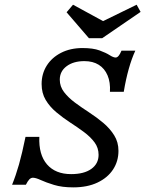

<svg xmlns="http://www.w3.org/2000/svg" viewBox="-20 -787 622 818"><path d="M291.9 11.3Q244.4 11.3 210.1 0.8Q175.8 -9.7 154 -19.8Q132.3 -29.8 120.2 -29.8Q112.1 -29.8 105.2 -23Q98.4 -16.1 90.3 0H31.5Q47.6 -39.5 60.9 -86.3Q74.2 -133.1 88.7 -204H147.6Q144.4 -128.2 180.2 -86.7Q216.1 -45.2 283.1 -45.2Q337.9 -45.2 369 -67.3Q400 -89.5 400 -127.4Q400 -157.3 382.7 -180.6Q365.3 -204 337.5 -224.6Q309.7 -245.2 278.6 -265.3Q247.6 -285.5 219.8 -308.9Q191.9 -332.3 174.6 -361.3Q157.3 -390.3 157.3 -429Q157.3 -472.6 179 -507.3Q200.8 -541.9 240.3 -562.1Q279.8 -582.3 331.5 -582.3Q376.6 -582.3 404 -572.2Q431.5 -562.1 447.2 -552Q462.9 -541.9 472.6 -541.9Q479 -541.9 485.1 -548.8Q491.1 -555.6 497.6 -571H556.5Q541.1 -537.9 528.6 -493.5Q516.1 -449.2 507.3 -396H448.4Q450.8 -436.3 438.3 -465.7Q425.8 -495.2 400.8 -510.9Q375.8 -526.6 339.5 -526.6Q292.7 -526.6 263.7 -504.8Q234.7 -483.1 234.7 -447.6Q234.7 -418.5 252.8 -394.8Q271 -371 299.2 -350Q327.4 -329 359.7 -308.1Q391.9 -287.1 420.2 -263.3Q448.4 -239.5 466.5 -210.5Q484.7 -181.5 484.7 -144.4Q484.7 -100 461.7 -64.9Q438.7 -29.8 395.6 -9.3Q352.4 11.3 291.9 11.3ZM562.1 -766.9 579 -736.3 415.3 -624.2H358.9L263.7 -734.7L291.1 -766.9L450.8 -679.8H383.9Z"/></svg>

Font: Playfair 5pt SemiExpanded Light
Style: Italic
Weight: 300
Width: 6
Italic angle: -15.6°
Designer: Claus Eggers Sørensen
Foundry: Claus Eggers Sørensen
Version: Version 2.203